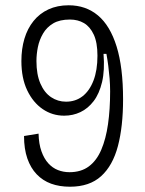

<svg xmlns="http://www.w3.org/2000/svg" viewBox="-20 -693 550 727"><path d="M245 14Q205 14 173.5 2.5Q142 -9 119 -33Q96 -57 83.5 -93Q71 -129 71 -178L126 -187Q127 -148 137 -120Q147 -92 163 -74.5Q179 -57 199.5 -49Q220 -41 243 -41Q287 -41 316.5 -63Q346 -85 363.5 -126Q381 -167 389 -223Q397 -279 397 -347Q397 -372 395 -396Q393 -420 390 -443.5Q387 -467 383 -489H372Q377 -427 366.5 -382.5Q356 -338 334.5 -310Q313 -282 284.5 -268.5Q256 -255 223 -255Q178 -255 141.5 -280Q105 -305 83 -351Q61 -397 61 -462Q61 -508 72.5 -546.5Q84 -585 107 -613.5Q130 -642 163.5 -657.5Q197 -673 240 -673Q305 -673 351 -634.5Q397 -596 421.5 -517Q446 -438 446 -317Q446 -214 426.5 -140Q407 -66 363 -26Q319 14 245 14ZM230 -308Q266 -308 292.5 -328.5Q319 -349 334 -388Q349 -427 349 -482Q349 -532 335 -562Q321 -592 298 -605.5Q275 -619 245 -619Q206 -619 181.5 -604.5Q157 -590 143 -566Q129 -542 123.5 -515Q118 -488 118 -462Q118 -411 133 -376.5Q148 -342 173.5 -325Q199 -308 230 -308Z"/></svg>

Font: Bricolage Grotesque SemiCondensed ExtraLight
Style: Regular
Weight: 250
Width: 4
Designer: Mathieu Triay
Foundry: Atelier Triay
Version: Version 1.000;gftools[0.9.30]